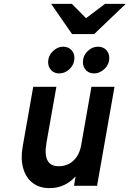

<svg xmlns="http://www.w3.org/2000/svg" viewBox="-20 -959 669 991"><path d="M235.5 12Q183.5 12 148.5 -15Q113.5 -42 99.8 -90.2Q86 -138.5 97 -202L151.5 -511H271L220 -223Q198.5 -101 282.5 -101Q328.5 -101 359.2 -130Q390 -159 399 -210L452 -511H571L481 0H362L370 -48.5Q315.5 12 235.5 12ZM466 -580Q439.5 -580 423.8 -596.8Q408 -613.5 408 -637.5Q408 -671 431.8 -694.5Q455.5 -718 485.5 -718Q512 -718 528 -701.2Q544 -684.5 544 -660.5Q544 -627 519.5 -603.5Q495 -580 466 -580ZM286 -580Q260 -580 244.2 -596.8Q228.5 -613.5 228.5 -637.5Q228.5 -671 252.8 -694.5Q277 -718 305 -718Q332.5 -718 348.2 -701.2Q364 -684.5 364 -660.5Q364 -627 340 -603.5Q316 -580 286 -580ZM352 -783 244 -939H351L424 -865L522 -939H629L466 -783Z"/></svg>

Font: Overpass
Style: Bold Italic
Weight: 700
Italic angle: -10°
Designer: Delve Withrington, Dave Bailey, Thomas Jockin
Foundry: Delve Fonts LLC
Version: Version 4.000; ttfautohint (v1.8.3)